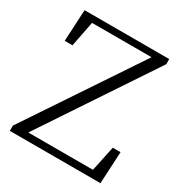

<svg xmlns="http://www.w3.org/2000/svg" viewBox="-169 -854 935 982"><g transform="rotate(30 298.5 -363.0)"><path d="M525.4 -188.5H571.3L561.5 0H26.4V-31.2L465.8 -688.5H114.3L85 -539.1H39.1L48.8 -725.6H548.8V-695.3L112.3 -40H494.1Z"/></g></svg>

Font: GenYoMin JP Light
Style: Regular
Weight: 300
Version: Version 1.001;PS 1;hotconv 16.6.51;makeotf.lib2.5.65220 DEVE